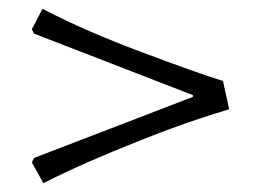

<svg xmlns="http://www.w3.org/2000/svg" viewBox="-20 -469 590 434"><path d="M484 -286C439 -300 389 -318 298 -352C213 -384 148 -412 76 -449L52 -403L57 -393L416 -254V-250L57 -112L52 -102L78 -55C150 -91 210 -117 298 -152C373 -182 434 -203 498 -222Z"/></svg>

Font: Almendra
Style: Regular
Weight: 400
Designer: Ana Sanfelippo
Foundry: Ana Sanfelippo
Version: Version 1.003